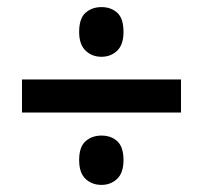

<svg xmlns="http://www.w3.org/2000/svg" viewBox="-20 -623 573 541"><path d="M266 -463Q239 -463 221 -480.5Q203 -498 203 -533Q203 -571 221 -587Q239 -603 266 -603Q293 -603 310.5 -587Q328 -571 328 -533Q328 -497 310 -480Q292 -463 266 -463ZM42 -306V-399H490V-306ZM266 -102Q239 -102 221 -119Q203 -136 203 -172Q203 -209 221 -225Q239 -241 266 -241Q293 -241 310.5 -225Q328 -209 328 -172Q328 -136 310 -119Q292 -102 266 -102Z"/></svg>

Font: Noto Sans Khmer SemiCondensed SemiBold
Style: Regular
Weight: 600
Width: 4
Designer: Danh Hong and the Monotype Design Team
Foundry: Monotype Imaging Inc.
Version: Version 2.004; ttfautohint (v1.8.4.7-5d5b)